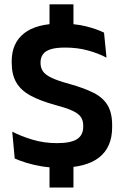

<svg xmlns="http://www.w3.org/2000/svg" viewBox="-20 -761 573 886"><path d="M319 -583.5H208.5V-741H319ZM319 104.5H208.5V-66H319ZM255 13Q210.5 13 171.8 6.5Q133 0 101.8 -9.8Q70.5 -19.5 48 -29.5L36.5 -153.5Q75.5 -133 129 -116.8Q182.5 -100.5 243 -100.5Q307 -100.5 335.5 -119Q364 -137.5 364 -176V-181.5Q364 -206.5 351.8 -222.8Q339.5 -239 311 -251.5Q282.5 -264 233.5 -277Q164.5 -296 120.2 -320.2Q76 -344.5 55 -380.8Q34 -417 34 -472V-478Q34 -562 90.8 -607Q147.5 -652 258.5 -652Q327.5 -652 377 -639.5Q426.5 -627 460 -610.5L471.5 -495Q434 -515 385.8 -528.2Q337.5 -541.5 280.5 -541.5Q238 -541.5 213.2 -533.5Q188.5 -525.5 177.8 -510Q167 -494.5 167 -472.5V-471Q167 -448.5 178.2 -432Q189.5 -415.5 218.5 -401.8Q247.5 -388 301 -373.5Q369 -354.5 412.2 -332.5Q455.5 -310.5 476.5 -275.5Q497.5 -240.5 497.5 -183V-174Q497.5 -81.5 437.2 -34.2Q377 13 255 13Z"/></svg>

Font: Anek Bangla SemiBold
Style: Regular
Weight: 600
Designer: Sulekha Rajkumar (Bangla), Yesha Goshar (Latin)
Foundry: Ek Type
Version: Version 1.003